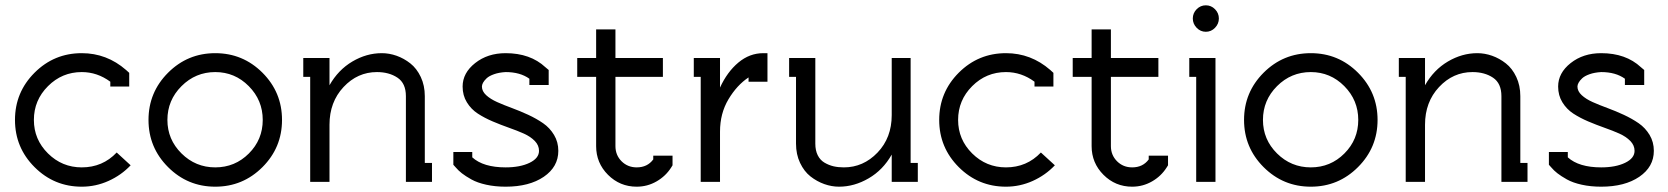

<svg xmlns="http://www.w3.org/2000/svg" viewBox="-20 -681 6248 719"><path d="M393.1 -375Q344.2 -411.1 286.1 -411.1Q212.4 -411.1 159.7 -358.4Q106.9 -305.7 106.9 -231.9Q106.9 -158.7 159.7 -106.4Q212.4 -54.2 286.1 -54.2Q364.3 -54.2 417 -109.9L469.2 -62Q434.1 -24.9 386.2 -3.4Q338.4 18.1 286.1 18.1Q182.6 18.1 109.4 -55.2Q36.1 -128.4 36.1 -231.9Q36.1 -335.4 109.4 -408.7Q182.6 -481.9 286.1 -481.9Q379.9 -481.9 452.1 -418.9L463.9 -408.2V-356.9H393.1Z M609.4 -408.7Q682.6 -481.9 786.1 -481.9Q889.6 -481.9 962.9 -408.7Q1036.1 -335.4 1036.1 -231.9Q1036.1 -128.4 962.9 -55.2Q889.6 18.1 786.1 18.1Q682.6 18.1 609.4 -55.2Q536.1 -128.4 536.1 -231.9Q536.1 -335.4 609.4 -408.7ZM606.9 -231.9Q606.9 -158.7 659.7 -106.4Q712.4 -54.2 786.1 -54.2Q859.9 -54.2 911.9 -106.2Q963.9 -158.2 963.9 -231.9Q963.9 -305.7 911.6 -358.4Q859.4 -411.1 786.1 -411.1Q712.4 -411.1 659.7 -358.4Q606.9 -305.7 606.9 -231.9Z M1141.6 -393.1H1115.7V-463.9H1213.9V-361.8Q1246.6 -419.4 1299.6 -450.7Q1352.5 -481.9 1409.7 -481.9Q1437.5 -481.9 1465.1 -472.2Q1492.7 -462.4 1516.6 -443.6Q1540.5 -424.8 1555.7 -392.8Q1570.8 -360.8 1570.8 -320.8V-70.8H1597.7V0H1500V-320.8Q1500 -369.1 1468.5 -390.1Q1437 -411.1 1391.6 -411.1Q1318.8 -411.1 1266.4 -355Q1213.9 -298.8 1213.9 -213.9V0H1141.6Z M1962.4 -386.2Q1927.7 -411.1 1873.5 -411.1Q1848.6 -409.7 1830.1 -403.1Q1811.5 -396.5 1802.2 -387.7Q1793 -378.9 1788.8 -371.1Q1784.7 -363.3 1784.7 -356.9Q1784.7 -339.4 1800.5 -324.7Q1816.4 -310.1 1841.6 -298.8Q1866.7 -287.6 1897.2 -276.4Q1927.7 -265.1 1958.3 -251Q1988.8 -236.8 2013.9 -219.5Q2039.1 -202.1 2054.9 -175.5Q2070.8 -148.9 2070.8 -116.2Q2070.8 -56.2 2016.4 -19Q1961.9 18.1 1873.5 18.1Q1834 18.1 1800.8 10.7Q1767.6 3.4 1745.4 -9Q1723.1 -21.5 1709.7 -32Q1696.3 -42.5 1686.5 -54.2L1677.7 -64V-111.8H1748.5V-91.8Q1790 -54.2 1873.5 -54.2Q1927.7 -54.2 1963.1 -71.3Q1998.5 -88.4 1998.5 -116.2Q1998.5 -136.7 1982.7 -153.1Q1966.8 -169.4 1941.7 -180.7Q1916.5 -191.9 1886 -202.6Q1855.5 -213.4 1825 -226.3Q1794.4 -239.3 1769.3 -255.6Q1744.1 -272 1728.3 -297.9Q1712.4 -323.7 1712.4 -356.9Q1712.4 -407.7 1759.3 -444.8Q1806.2 -481.9 1873.5 -481.9Q1965.8 -481.9 2022.5 -429.2L2034.7 -418.9V-362.8H1962.4Z M2212.4 -570.8H2284.7V-463.9H2462.4V-393.1H2284.7V-133.8Q2284.7 -100.1 2307.6 -77.1Q2330.6 -54.2 2364.3 -54.2Q2404.3 -54.2 2426.3 -84V-98.1H2498.5V-62L2493.7 -54.2Q2473.1 -21.5 2438.7 -1.7Q2404.3 18.1 2364.3 18.1Q2301.3 18.1 2256.8 -26.4Q2212.4 -70.8 2212.4 -133.8V-393.1H2141.6V-463.9H2212.4Z M2838.4 -481.9H2854V-375H2783.2V-391.1Q2739.7 -362.3 2708 -309.3Q2676.3 -256.3 2676.3 -188V0H2604V-393.1H2578.1V-463.9H2676.3V-353Q2703.1 -411.6 2745.1 -446.8Q2787.1 -481.9 2838.4 -481.9Z M3390.1 -70.8H3417V0H3319.3V-102.1Q3286.6 -44.4 3232.9 -13.2Q3179.2 18.1 3122.1 18.1Q3094.2 18.1 3066.7 8.3Q3039.1 -1.5 3015.1 -20.3Q2991.2 -39.1 2976.1 -71Q2960.9 -103 2960.9 -143.1V-393.1H2935.1V-463.9H3033.2V-143.1Q3033.2 -117.7 3042.2 -99.6Q3051.3 -81.5 3067.4 -72Q3083.5 -62.5 3101.3 -58.3Q3119.1 -54.2 3140.1 -54.2Q3212.9 -54.2 3266.1 -109.6Q3319.3 -165 3319.3 -250V-463.9H3390.1Z M3854 -375Q3805.2 -411.1 3747.1 -411.1Q3673.3 -411.1 3620.6 -358.4Q3567.9 -305.7 3567.9 -231.9Q3567.9 -158.7 3620.6 -106.4Q3673.3 -54.2 3747.1 -54.2Q3825.2 -54.2 3877.9 -109.9L3930.2 -62Q3895 -24.9 3847.2 -3.4Q3799.3 18.1 3747.1 18.1Q3643.6 18.1 3570.3 -55.2Q3497.1 -128.4 3497.1 -231.9Q3497.1 -335.4 3570.3 -408.7Q3643.6 -481.9 3747.1 -481.9Q3840.8 -481.9 3913.1 -418.9L3924.8 -408.2V-356.9H3854Z M4067.9 -570.8H4140.1V-463.9H4317.9V-393.1H4140.1V-133.8Q4140.1 -100.1 4163.1 -77.1Q4186 -54.2 4219.7 -54.2Q4259.8 -54.2 4281.7 -84V-98.1H4354V-62L4349.1 -54.2Q4328.6 -21.5 4294.2 -1.7Q4259.8 18.1 4219.7 18.1Q4156.7 18.1 4112.3 -26.4Q4067.9 -70.8 4067.9 -133.8V-393.1H3997.1V-463.9H4067.9Z M4459.5 -393.1H4433.6V-463.9H4531.7V0H4459.5ZM4461.2 -646.5Q4475.6 -661.1 4495.6 -661.1Q4515.6 -661.1 4530 -646.5Q4544.4 -631.8 4544.4 -611.8Q4544.4 -591.8 4530 -576.9Q4515.6 -562 4495.6 -562Q4475.6 -562 4461.2 -576.9Q4446.8 -591.8 4446.8 -611.8Q4446.8 -631.8 4461.2 -646.5Z M4711.9 -408.7Q4785.2 -481.9 4888.7 -481.9Q4992.2 -481.9 5065.4 -408.7Q5138.7 -335.4 5138.7 -231.9Q5138.7 -128.4 5065.4 -55.2Q4992.2 18.1 4888.7 18.1Q4785.2 18.1 4711.9 -55.2Q4638.7 -128.4 4638.7 -231.9Q4638.7 -335.4 4711.9 -408.7ZM4709.5 -231.9Q4709.5 -158.7 4762.2 -106.4Q4814.9 -54.2 4888.7 -54.2Q4962.4 -54.2 5014.4 -106.2Q5066.4 -158.2 5066.4 -231.9Q5066.4 -305.7 5014.2 -358.4Q4961.9 -411.1 4888.7 -411.1Q4814.9 -411.1 4762.2 -358.4Q4709.5 -305.7 4709.5 -231.9Z M5244.1 -393.1H5218.3V-463.9H5316.4V-361.8Q5349.1 -419.4 5402.1 -450.7Q5455.1 -481.9 5512.2 -481.9Q5540 -481.9 5567.6 -472.2Q5595.2 -462.4 5619.1 -443.6Q5643.1 -424.8 5658.2 -392.8Q5673.3 -360.8 5673.3 -320.8V-70.8H5700.2V0H5602.5V-320.8Q5602.5 -369.1 5571 -390.1Q5539.6 -411.1 5494.1 -411.1Q5421.4 -411.1 5368.9 -355Q5316.4 -298.8 5316.4 -213.9V0H5244.1Z M6064.9 -386.2Q6030.3 -411.1 5976.1 -411.1Q5951.2 -409.7 5932.6 -403.1Q5914.1 -396.5 5904.8 -387.7Q5895.5 -378.9 5891.4 -371.1Q5887.2 -363.3 5887.2 -356.9Q5887.2 -339.4 5903.1 -324.7Q5918.9 -310.1 5944.1 -298.8Q5969.2 -287.6 5999.8 -276.4Q6030.3 -265.1 6060.8 -251Q6091.3 -236.8 6116.5 -219.5Q6141.6 -202.1 6157.5 -175.5Q6173.3 -148.9 6173.3 -116.2Q6173.3 -56.2 6118.9 -19Q6064.5 18.1 5976.1 18.1Q5936.5 18.1 5903.3 10.7Q5870.1 3.4 5847.9 -9Q5825.7 -21.5 5812.3 -32Q5798.8 -42.5 5789.1 -54.2L5780.3 -64V-111.8H5851.1V-91.8Q5892.6 -54.2 5976.1 -54.2Q6030.3 -54.2 6065.7 -71.3Q6101.1 -88.4 6101.1 -116.2Q6101.1 -136.7 6085.2 -153.1Q6069.3 -169.4 6044.2 -180.7Q6019 -191.9 5988.5 -202.6Q5958 -213.4 5927.5 -226.3Q5897 -239.3 5871.8 -255.6Q5846.7 -272 5830.8 -297.9Q5814.9 -323.7 5814.9 -356.9Q5814.9 -407.7 5861.8 -444.8Q5908.7 -481.9 5976.1 -481.9Q6068.4 -481.9 6125 -429.2L6137.2 -418.9V-362.8H6064.9Z"/></svg>

Font: Rawengulk
Style: Bold
Weight: 700
Version: Version 0.92